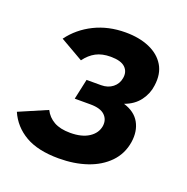

<svg xmlns="http://www.w3.org/2000/svg" viewBox="-112 -630 717 735"><g transform="rotate(20 247.0 -262.5)"><path d="M202 8Q117 8 65.5 -22Q14 -52 -9 -105L105 -154Q118 -128 143.5 -113.5Q169 -99 210 -99Q257 -99 285.5 -117.5Q314 -136 319 -166Q323 -193 305 -210.5Q287 -228 246 -228H182L200 -311H259Q287 -311 306 -326Q325 -341 329 -365Q334 -392 316.5 -409Q299 -426 257 -426Q222 -426 197.5 -413Q173 -400 154 -374L60 -428Q96 -477 152.5 -505Q209 -533 279 -533Q335 -533 376.5 -515Q418 -497 438.5 -463Q459 -429 452 -380Q448 -346 426.5 -317Q405 -288 366 -274Q412 -260 431 -226Q450 -192 443 -146Q435 -96 401.5 -61.5Q368 -27 316.5 -9.5Q265 8 202 8Z"/></g></svg>

Font: Raleway
Style: Bold Italic
Weight: 700
Italic angle: -12°
Designer: Matt McInerney, Pablo Impallari, Rodrigo Fuenzalida
Foundry: Matt McInerney, Pablo Impallari, Rodrigo Fuenzalida
Version: Version 4.101;RELEASE